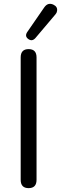

<svg xmlns="http://www.w3.org/2000/svg" viewBox="-20 -966 316 993"><path d="M267 -892 163 -769Q146 -750 126.5 -764Q107 -778 120 -799L209 -928Q228 -955 256 -942Q279 -931 275 -909Q274 -900 267 -892ZM87 -36V-669Q87 -712 128 -712Q169 -712 169 -669V-36Q169 7 128 7Q87 7 87 -36Z"/></svg>

Font: Nunito
Style: Regular
Weight: 400
Designer: Vernon Adams
Foundry: Vernon Adams
Version: Version 3.602